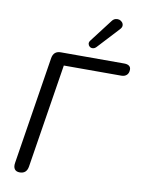

<svg xmlns="http://www.w3.org/2000/svg" viewBox="-101 -1016 809 1090"><g transform="rotate(10 303.0 -470.5)"><path d="M90.3 6.9Q69.5 6.9 60.5 -5.9Q51.5 -18.7 55.4 -42.6L153.8 -663.7Q161.1 -705 201.9 -705H567.4Q585.9 -705 595.8 -697.7Q605.8 -690.4 605.8 -676.3Q605.8 -656.4 594.4 -645.2Q582.9 -634.1 563 -634.1H231.8L136.8 -35.3Q130.1 6.9 90.3 6.9ZM510 -892.5 396 -769.4Q386.7 -760.1 376.4 -759.4Q366.2 -758.6 358.6 -764.4Q351.1 -770.3 349.3 -779.8Q347.6 -789.3 354.9 -799.1L454.3 -929.1Q463.5 -941.8 475.5 -945Q487.5 -948.2 497.8 -944.8Q508 -941.3 514.7 -933.1Q521.3 -924.8 521 -914.3Q520.8 -903.8 510 -892.5Z"/></g></svg>

Font: Nunito Variable Extra Light
Style: Italic
Weight: 200
Italic angle: -9°
Designer: Vernon Adams
Foundry: Vernon Adams
Version: Version 3.602